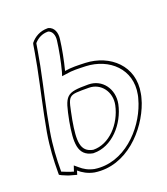

<svg xmlns="http://www.w3.org/2000/svg" viewBox="-130 -750 770 883"><g transform="rotate(-20 255.0 -308.0)"><path d="M39 -210C27 -140 24 -75 24 -20V-7L35 -1C51 6 65 12 78 15L103 22L109 3C127 19 151 33 182 39C334 62 454 -70 495 -187C499 -201 504 -215 506 -229C531 -358 433 -444 314 -449C280 -450 248 -452 214 -446C226 -492 237 -550 242 -592C246 -621 237 -651 208 -658H204C169 -658 140 -642 120 -617L118 -609C118 -609 108 -546 100 -507C77 -392 59 -321 39 -210ZM54 -210C73 -320 92 -392 115 -507C123 -547 133 -609 133 -609L134 -612C151 -631 173 -643 201 -643H203C222 -637 230 -616 227 -591C222 -550 211 -492 199 -447L193 -428L214 -431C246 -437 277 -435 311 -434C424 -429 514 -348 491 -229C489 -216 484 -203 480 -189C441 -76 327 45 187 24C158 18 138 6 121 -9L103 -24L94 3L85 0H84C73 -3 59 -9 44 -15L39 -17V-23C39 -78 42 -141 54 -210ZM153 -222C136 -125 133 -59 206 -46H207H209C298 -44 373 -128 392 -219C406 -289 361 -351 293 -351C182 -351 177 -342 153 -222ZM168 -222C192 -341 183 -336 290 -336C349 -336 390 -281 377 -219C359 -133 290 -59 212 -61C152 -72 151 -124 168 -222Z"/></g></svg>

Font: Snowfall
Style: BlkOlObl
Weight: 900
Designer: Jasper
Foundry: Cannot Into Space Fonts
Version: Version 0.9